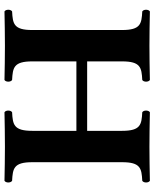

<svg xmlns="http://www.w3.org/2000/svg" viewBox="64 -751 689 857"><g transform="rotate(90 408.5 -322.5)"><path d="M564 -523V-367H254V-523C254 -606 282 -610 337 -613C347 -619 347 -641 337 -647C297 -646 225 -645 185 -645C145 -645 71 -646 31 -647C21 -641 21 -619 31 -613C86 -610 114 -606 114 -523V-122C114 -39 86 -35 31 -32C21 -26 21 -4 31 2C71 1 145 0 185 0C225 0 297 1 337 2C347 -4 347 -26 337 -32C282 -35 254 -39 254 -122V-319H564V-122C564 -39 536 -35 481 -32C471 -26 471 -4 481 2C521 1 595 0 635 0C675 0 747 1 787 2C797 -4 797 -26 787 -32C732 -35 704 -39 704 -122V-523C704 -606 732 -610 787 -613C797 -619 797 -641 787 -647C747 -646 675 -645 635 -645C595 -645 521 -646 481 -647C471 -641 471 -619 481 -613C536 -610 564 -606 564 -523Z"/></g></svg>

Font: Libertinus Serif
Style: Bold
Weight: 700
Designer: Philipp H. Poll, Khaled Hosny
Foundry: Caleb Maclennan
Version: Version 7.050;RELEASE